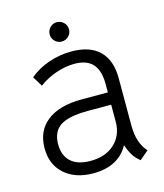

<svg xmlns="http://www.w3.org/2000/svg" viewBox="-101 -727 698 815"><g transform="rotate(-15 247.5 -320.0)"><path d="M365 -72Q345 -33 305.5 -11.5Q266 10 210 10Q131 10 83.5 -32Q36 -74 36 -146Q36 -222 89.5 -264Q143 -306 241 -306H357V-342Q357 -402 331 -431Q305 -460 251 -460Q211 -460 169 -445.5Q127 -431 94 -406L67 -450Q104 -481 152.5 -497.5Q201 -514 252 -514Q333 -514 375 -472.5Q417 -431 417 -353V-144Q417 -67 456 -25L417 8Q398 -7 386.5 -25Q375 -43 365 -72ZM357 -177V-252H255Q170 -252 133 -227.5Q96 -203 96 -147Q96 -97 126 -70.5Q156 -44 211 -44Q278 -44 317.5 -81Q357 -118 357 -177ZM182 -607Q182 -625 194.5 -637.5Q207 -650 224 -650Q242 -650 254.5 -637.5Q267 -625 267 -607Q267 -590 254.5 -577.5Q242 -565 224 -565Q207 -565 194.5 -577.5Q182 -590 182 -607Z"/></g></svg>

Font: Bellota Text
Style: Regular
Weight: 400
Designer: Kemie Guaida
Foundry: Kemie Guaida
Version: Version 4.001